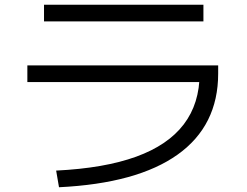

<svg xmlns="http://www.w3.org/2000/svg" viewBox="-20 -752 1040 807"><path d="M216 -35Q419 -45 552.5 -93.5Q686 -142 752.5 -229.5Q819 -317 819 -443L855 -407H95V-477H897V-443Q897 -224 727 -102.5Q557 19 228 35ZM165 -662V-732H835V-662Z"/></svg>

Font: M PLUS 1 Thin
Style: Regular
Weight: 400
Version: Version 1.001